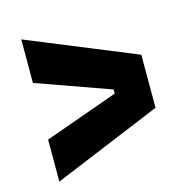

<svg xmlns="http://www.w3.org/2000/svg" viewBox="-87 -699 708 720"><g transform="rotate(-15 267.0 -339.0)"><path d="M57 -63V-226L343 -328V-344L57 -446V-615L477 -443V-237Z"/></g></svg>

Font: Bricolage Grotesque 96pt ExtraBold ExtraBold
Style: Regular
Weight: 800
Version: Version 1.001;gftools[0.9.33.dev8+g029e19f]